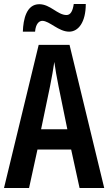

<svg xmlns="http://www.w3.org/2000/svg" viewBox="-20 -938 540 958"><path d="M94 -780H155C158 -819 175 -834 191 -834C227 -834 272 -780 325 -780C371 -780 408 -827 408 -918H348C343 -883 332 -863 312 -863C267 -863 231 -917 176 -917C112 -917 96 -842 94 -780ZM377 0H500L327 -714H173L0 0H125L167 -192H335ZM272 -508 316 -293H185L230 -509C239 -555 246 -594 251 -629C256 -593 263 -553 272 -508Z"/></svg>

Font: Noto Sans Hebrew ExtraCondensed SemiBold
Style: Regular
Weight: 600
Width: 2
Designer: Ben Nathan
Foundry: Google LLC
Version: Version 3.001